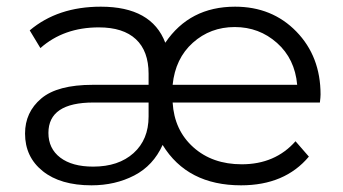

<svg xmlns="http://www.w3.org/2000/svg" viewBox="-20 -550 1026 575"><path d="M940 -267Q940 -259 938 -243H497Q502 -160 559 -109Q616 -58 704 -58Q804 -58 865 -127L905 -81Q833 5 702 5Q541 5 467 -116Q439 -54 382 -24.5Q325 5 254 5Q161 5 108 -37.5Q55 -80 55 -150Q55 -214 103.5 -255Q152 -296 258 -296H425V-329Q425 -397 387 -432.5Q349 -468 276 -468Q171 -468 101 -406L69 -459Q153 -530 282 -530Q434 -530 475 -422Q548 -530 684 -530Q795 -530 867.5 -455.5Q940 -381 940 -267ZM497 -296H870Q863 -374 809.5 -421.5Q756 -469 683 -469Q610 -469 557.5 -422Q505 -375 497 -296ZM259 -51Q335 -51 380 -91.5Q425 -132 425 -201V-243H260Q125 -243 125 -152Q125 -105 160.5 -78Q196 -51 259 -51Z"/></svg>

Font: mBank
Style: Regular
Weight: 400
Designer: Julieta Ulanovsky
Foundry: Julieta Ulanovsky
Version: Version 7.200;PS 007.200;hotconv 1.0.88;makeotf.lib2.5.64775